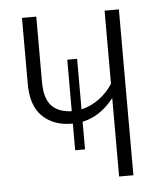

<svg xmlns="http://www.w3.org/2000/svg" viewBox="-44 -562 527 602"><g transform="rotate(-5 220.0 -261.0)"><path d="M352 -522V0H307V-247Q265 -193 208 -181V-94H177V-178H173Q117 -178 82 -211.5Q47 -245 47 -314V-522H92V-316Q92 -264 114 -241Q136 -218 177 -217V-379H208V-220Q238 -227 264 -246Q290 -265 307 -292V-522Z"/></g></svg>

Font: Fira Sans Extra Condensed ExtraLight
Style: Regular
Weight: 275
Width: 1
Designer: Carrois Corporate & Edenspiekermann AG
Foundry: Carrois Corporate GbR & Edenspiekermann AG
Version: Version 4.203